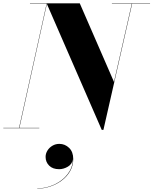

<svg xmlns="http://www.w3.org/2000/svg" viewBox="-58 -770 921 1153"><path d="M215.8 172.4Q215.8 152 227 134Q238.2 116 257 105Q275.8 94 298.2 94Q332.2 94 357 118Q381.8 142 381.8 184.4Q381.8 224.8 362.8 257.8Q343.8 290.8 312.4 314.2Q281 337.6 242.8 350.2Q204.6 362.8 165.8 362.8V361.2Q203.8 361.2 241.4 348.8Q279 336.4 310 313.2Q341 290 360 257.8Q379 225.6 379.4 186.4Q375.4 215.6 349.6 230.8Q323.8 246 297 246Q258.6 246 237.2 224.6Q215.8 203.2 215.8 172.4ZM-38 -2H56.5L222 -748H122V-750H421L626.5 -278L733.5 -748H614V-750H843V-748H735.5L563 10H553L223.5 -746.5L58.5 -2H178V0H-38Z"/></svg>

Font: Bodoni* 96
Style: Bold Italic
Weight: 700
Italic angle: -13°
Version: Version 2.2